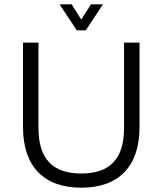

<svg xmlns="http://www.w3.org/2000/svg" viewBox="-20 -865 761 893"><path d="M337 -724H379L459 -845H403L358 -774L313 -845H257L337 -724ZM557 -667V-270C557 -127 492 -58 358 -58C224 -58 159 -127 159 -270V-667H87V-274C87 -92 183 8 358 8C533 8 629 -92 629 -274V-667H557Z"/></svg>

Font: Maven Pro
Style: Regular
Weight: 400
Designer: Joe Prince
Foundry: Joe Prince
Version: Version 1.003